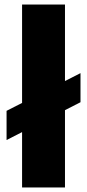

<svg xmlns="http://www.w3.org/2000/svg" viewBox="-20 -828 384 848"><path d="M77.5 0V-808H267V0ZM9 -209.5V-338.5L335.5 -505V-376.5Z"/></svg>

Font: Encode Sans Semi Expanded ExtraBold
Style: Regular
Weight: 800
Width: 6
Designer: Multiple Designers
Foundry: Impallari Type
Version: Version 3.000; ttfautohint (v1.8.3) -l 8 -r 50 -G 200 -x 14 